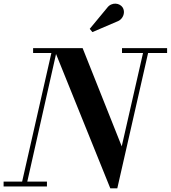

<svg xmlns="http://www.w3.org/2000/svg" viewBox="-56 -1011 926 1041"><path d="M542 10 235 -750H392L604 -217.5L725.5 -750H753L580 10ZM-36.5 0V-26.5H198.5V0ZM58 0 222.5 -723.5H123.5V-750H255L86 0ZM605.5 -723.5V-750H850V-723.5ZM445 -837 430.5 -854.5 524 -967.5Q534 -981 546.5 -986.5Q559 -992 571.2 -991.2Q583.5 -990.5 593.5 -984.8Q603.5 -979 609 -970.5Q617 -957.5 615.8 -941.8Q614.5 -926 604.5 -912.8Q594.5 -899.5 577 -893.5Z"/></svg>

Font: Bodoni Moda 9pt SemiBold
Style: Italic
Weight: 600
Italic angle: -13°
Designer: Owen Earl
Foundry: indestructible type
Version: Version 2.004